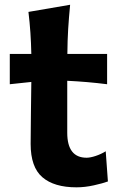

<svg xmlns="http://www.w3.org/2000/svg" viewBox="-20 -780 504 814"><path d="M304.2 14.2Q209.5 14.2 159.7 -28.6Q109.9 -71.3 109.9 -169.9Q109.9 -233.9 111.1 -299.1Q112.3 -364.3 112.8 -432.6L21.5 -422.9V-551.3H112.8Q111.8 -599.1 108.9 -641.6Q106 -684.1 100.6 -729.5L277.3 -759.8Q272 -704.6 269 -656.7Q266.1 -608.9 265.6 -551.3H434.1V-422.9Q392.1 -428.2 349.4 -431.9Q306.6 -435.5 265.1 -437.5V-217.3Q265.1 -111.3 347.2 -111.3Q362.8 -111.3 385.7 -118.9Q408.7 -126.5 428.2 -138.7L437.5 -10.7Q416.5 -2.9 378.4 5.6Q340.3 14.2 304.2 14.2Z"/></svg>

Font: Pinar DS1 Bold
Style: Regular
Weight: 700
Designer: Amin Abedi
Version: Version 3.000